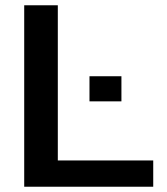

<svg xmlns="http://www.w3.org/2000/svg" viewBox="-20 -708 633 728"><path d="M561 -99.6V0H71.8V-688H199.2V-99.6ZM440.4 -418.9V-323.7H319.3V-418.9Z"/></svg>

Font: Arimo SemiBold
Style: Regular
Weight: 600
Designer: Steve Matteson
Foundry: Monotype Imaging Inc.
Version: Version 1.33